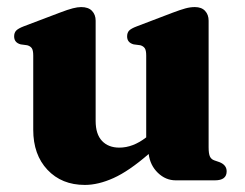

<svg xmlns="http://www.w3.org/2000/svg" viewBox="-20 -510 693 543"><path d="M74 -143V-353Q74 -367.5 70 -373.5Q66 -379.5 57 -382L38.5 -384.5Q20 -389.5 20 -407Q20 -417.5 25.8 -423.5Q31.5 -429.5 47 -435.5L148.5 -474Q172 -483 185.8 -486.5Q199.5 -490 209.5 -490Q230 -490 240.2 -479.2Q250.5 -468.5 250.5 -451.5V-168Q250.5 -130.5 268.5 -111.5Q286.5 -92.5 317.5 -92.5Q356 -92.5 393.5 -121.5V-353Q393.5 -367.5 389.5 -373.5Q385.5 -379.5 377 -382L358 -384.5Q339.5 -389.5 339.5 -407Q339.5 -417.5 345.2 -423.5Q351 -429.5 367 -435.5L468 -474Q490.5 -482.5 504.2 -486.2Q518 -490 531 -490Q550 -490 560 -479.2Q570 -468.5 570 -451.5V-93.5Q570 -75 573.8 -67.2Q577.5 -59.5 586 -56.5L600.5 -51.5Q621 -43.5 621 -25.5Q621 0 588 0H477Q448.5 0 426.5 -21.2Q404.5 -42.5 400.5 -74.5Q344.5 -26 301.2 -6.5Q258 13 220 13Q154.5 13 114.2 -29.8Q74 -72.5 74 -143Z"/></svg>

Font: Fraunces 9pt S000
Style: Bold
Weight: 700
Version: Version 1.000; ttfautohint (v1.8.3)